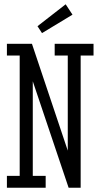

<svg xmlns="http://www.w3.org/2000/svg" viewBox="-20 -875 464 895"><path d="M12.2 -670.9H128.9L295.9 -172.9V-616.2H234.9V-670.9H416V-616.2H356V0H299.8L132.8 -496.1V-55.2H192.9V0H12.2V-55.2H71.8V-616.2H12.2ZM317.9 -806.6 175.8 -720.7 154.8 -752.9 286.1 -855Z"/></svg>

Font: Stint Ultra Condensed
Style: Regular
Weight: 400
Width: 1
Designer: Astigmatic (AOETI)
Foundry: Astigmatic (AOETI)
Version: Version 1.000